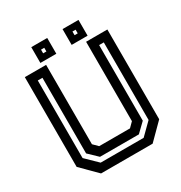

<svg xmlns="http://www.w3.org/2000/svg" viewBox="-191 -969 1045 1106"><g transform="rotate(-30 332.0 -415.5)"><path d="M160.5 0 57.5 -103V-700H199V-172L229.5 -141.5H434.5L465 -172V-700H606.5V-103L503.5 0ZM189.5 -55H475.5L551.5 -130V-646H520.5V-143L461.5 -86H203L143.5 -143V-646H112.5V-130ZM384 -726V-831H490V-726ZM176 -726V-831H282V-726ZM217.5 -766H239V-790.5H217.5ZM426.5 -766H447.5V-790.5H426.5Z"/></g></svg>

Font: Tourney SemiBold
Style: Regular
Weight: 600
Version: Version 1.015